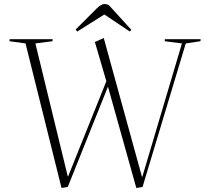

<svg xmlns="http://www.w3.org/2000/svg" viewBox="-20 -925 1018 955"><path d="M686 -46H688L885 -709L799 -720L800 -730H978L977 -720L904 -709L689 5L658 10L517 -494L317 5L286 10L107 -709L27 -720L28 -730H242L241 -720L156 -709L317 -48H319L509 -521L452 -716L496 -736ZM633 -777 626 -768 499 -853 364 -768 356 -778 460 -882Q483 -905 499 -905Q511 -905 521 -900Z"/></svg>

Font: Display Extralight
Style: Italic
Weight: 200
Italic angle: -2°
Designer: Latin by Veronika Burian and Jose Scaglione. Greek by Irene Vlachou. Cyrillic by Vera Evstafieva
Foundry: TypeTogether
Version: Version 3.002